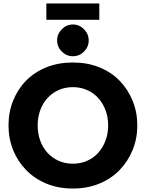

<svg xmlns="http://www.w3.org/2000/svg" viewBox="-20 -1073 839 1106"><path d="M400 13Q316 13 248 -15Q180 -43 131 -93Q82 -143 55.5 -209Q29 -275 29 -351Q29 -427 55.5 -493Q82 -559 130.5 -608.5Q179 -658 247.5 -685.5Q316 -713 400 -713Q483 -713 551.5 -685.5Q620 -658 668.5 -608.5Q717 -559 744 -492.5Q771 -426 771 -351Q771 -275 744 -209Q717 -143 668.5 -93Q620 -43 551.5 -15Q483 13 400 13ZM400 -130Q444 -130 481.5 -146.5Q519 -163 546 -193Q573 -223 588 -263.5Q603 -304 603 -351Q603 -398 588 -438Q573 -478 546 -508Q519 -538 481.5 -554.5Q444 -571 400 -571Q355 -571 318 -554.5Q281 -538 253.5 -508Q226 -478 211.5 -437.5Q197 -397 197 -351Q197 -304 211.5 -263.5Q226 -223 253.5 -193Q281 -163 318 -146.5Q355 -130 400 -130ZM400 -749Q363 -749 336 -776Q309 -803 309 -840Q309 -877 336 -904.5Q363 -932 400 -932Q437 -932 464 -904.5Q491 -877 491 -840Q491 -803 464 -776Q437 -749 400 -749ZM247 -959V-1053H552V-959Z"/></svg>

Font: MuseoModerno Thin
Style: Bold
Weight: 700
Version: Version 1.003